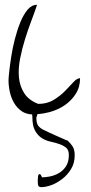

<svg xmlns="http://www.w3.org/2000/svg" viewBox="-20 -477 379 802"><path d="M137.7 277.3Q137.7 268.6 138.7 261.2Q139.6 253.9 142.1 251.5Q144.5 249 147.9 251Q151.4 252.9 155.3 263.7Q168.9 263.7 187.5 260.3Q206.1 256.8 224.1 247.1Q242.2 237.3 254.9 218.8Q267.6 200.2 267.6 170.9Q267.6 149.4 256.3 140.1Q245.1 130.9 228.5 125Q211.9 119.1 191.4 114.7Q170.9 110.4 154.3 99.6Q137.7 88.9 126.5 68.8Q115.2 48.8 115.2 11.7Q114.3 4.9 114.3 1Q88.9 0 70.3 -12.7Q50.8 -26.4 38.6 -47.4Q26.4 -68.4 21 -93.3Q15.6 -118.2 15.6 -141.6Q15.6 -151.4 18.6 -178.2Q21.5 -205.1 26.9 -240.2Q32.2 -275.4 42 -313.5Q51.8 -351.6 64.9 -383.8Q78.1 -416 95.2 -436.5Q112.3 -457 134.8 -457Q126 -429.7 111.8 -392.6Q97.7 -355.5 85 -314.9Q72.3 -274.4 64 -232.4Q55.7 -190.4 59.1 -153.8Q62.5 -117.2 81.1 -87.9Q99.6 -58.6 139.6 -43Q176.8 -43 204.1 -59.6Q231.4 -76.2 251.5 -96.7Q271.5 -117.2 286.6 -133.8Q301.8 -150.4 314.5 -150.4Q314.5 -113.3 296.4 -85Q278.3 -56.6 250.5 -37.6Q222.7 -18.6 187.5 -8.8Q162.1 -2 135.7 0Q135.7 6.8 131.8 13.7Q131.8 37.1 139.2 47.4Q146.5 57.6 160.2 64.5Q166 67.4 181.2 74.7Q196.3 82 212.4 88.9Q228.5 95.7 243.2 102.5Q257.8 109.4 262.7 110.4Q275.4 122.1 283.7 135.3Q292 148.4 292 171.9Q292 205.1 276.4 230Q260.7 254.9 238.8 271.5Q216.8 288.1 193.8 296.4Q170.9 304.7 153.3 304.7Q143.6 304.7 140.6 299.8Q137.7 294.9 137.7 277.3Z"/></svg>

Font: Waiting for the Sunrise
Style: Regular
Weight: 300
Version: Version 1.001 2001